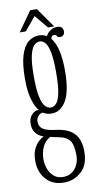

<svg xmlns="http://www.w3.org/2000/svg" viewBox="-100 -707 506 998"><g transform="rotate(-10 153.0 -208.0)"><path d="M154.5 249Q111.5 249 82.8 229.8Q54 210.5 39.8 180Q25.5 149.5 25.5 115.5Q25.5 75 37.5 50Q49.5 25 65 12Q80.5 -1 91 -5.5Q84.5 -7 71.2 -14.5Q58 -22 46.8 -38Q35.5 -54 35.5 -81.5Q35.5 -112 52.2 -128.8Q69 -145.5 83 -146Q88.5 -146.5 90 -146Q76.5 -158 61.8 -200.2Q47 -242.5 47 -315.5Q47 -394.5 61.5 -440.8Q76 -487 100.8 -507Q125.5 -527 156.5 -527Q180 -527 198 -516Q207 -533.5 223.2 -543.8Q239.5 -554 256.5 -554Q274.5 -554 282 -546.2Q289.5 -538.5 289.5 -525Q289.5 -514 283 -506.8Q276.5 -499.5 265.5 -499.5Q252.5 -499.5 249 -507.5Q245.5 -515.5 235 -515.5Q221 -515.5 218.5 -498Q239.5 -473 249.5 -428.8Q259.5 -384.5 259.5 -325.5Q259.5 -215.5 230.2 -165.5Q201 -115.5 153.5 -115.5Q133.5 -115.5 122.8 -120.8Q112 -126 110.5 -127Q108.5 -128 106.5 -128Q95.5 -128 84 -116.2Q72.5 -104.5 72.5 -86.5Q72.5 -61.5 91 -47.8Q109.5 -34 159.5 -28Q225 -20 255.2 13Q285.5 46 285.5 107.5Q285.5 178.5 246.2 213.8Q207 249 154.5 249ZM153.5 -147Q170 -147 183.2 -161.2Q196.5 -175.5 204.5 -213.5Q212.5 -251.5 212.5 -323.5Q212.5 -393 204.8 -430.2Q197 -467.5 184 -481.5Q171 -495.5 155.5 -495.5Q139 -495.5 125.2 -481.2Q111.5 -467 103 -429.2Q94.5 -391.5 94.5 -320.5Q94.5 -250 103 -212.5Q111.5 -175 125 -161Q138.5 -147 153.5 -147ZM154.5 219.5Q193.5 219.5 217.5 191.2Q241.5 163 241.5 119.5Q241.5 66.5 225.8 43.5Q210 20.5 171.5 13Q156 10 142.5 7Q129 4 124 2.5Q95 18.5 82 48Q69 77.5 69 111.5Q69 137.5 78.2 162.5Q87.5 187.5 106.5 203.5Q125.5 219.5 154.5 219.5ZM62 -559.5 135.5 -663.5H171L244 -559.5H211.5L153 -630L94.5 -559.5Z"/></g></svg>

Font: Imbue 10pt ExtraLight
Style: Regular
Weight: 200
Designer: Tyler Finck
Foundry: Etcetera Type Company
Version: Version 1.102; ttfautohint (v1.8.3)